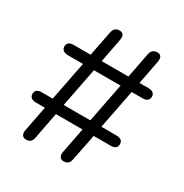

<svg xmlns="http://www.w3.org/2000/svg" viewBox="-167 -841 934 977"><g transform="rotate(30 300.0 -352.5)"><path d="M120.5 7Q104 7 97.5 -3.8Q91 -14.5 94.5 -33L124.5 -188.5L154.5 -181.5H70Q58.5 -181.5 50 -185Q41.5 -188.5 37.2 -195.2Q33 -202 33 -211.5Q33 -226.5 42.8 -234Q52.5 -241.5 70 -241.5H165.5L133 -234L181.5 -481L205.5 -471.5H90Q78.5 -471.5 70 -475.2Q61.5 -479 57.2 -485.8Q53 -492.5 53 -502Q53 -517 62.8 -524.2Q72.5 -531.5 90 -531.5H216.5L188.5 -524L219 -679Q222.5 -696.5 232.2 -704.2Q242 -712 257 -712Q272.5 -712 279 -701.5Q285.5 -691 282 -672L255 -531.5H412L440.5 -679Q444 -696.5 454 -704.2Q464 -712 479 -712Q494.5 -712 501 -701.5Q507.5 -691 504 -672L475.5 -524L451.5 -531.5H530Q542 -531.5 550.2 -528Q558.5 -524.5 562.8 -518.2Q567 -512 567 -502Q567 -487.5 557.5 -479.5Q548 -471.5 530 -471.5H439.5L467.5 -481L419 -233.5L394.5 -241.5H510Q522 -241.5 530.2 -238Q538.5 -234.5 542.8 -228Q547 -221.5 547 -211.5Q547 -197 537.5 -189.2Q528 -181.5 510 -181.5H383.5L411.5 -188.5L379 -26Q376 -8.5 366.5 -0.8Q357 7 341.5 7Q326 7 319 -3.5Q312 -14 315.5 -33L344.5 -181.5H188L158 -26Q155 -8.5 145.5 -0.8Q136 7 120.5 7ZM199 -241.5H355.5L400.5 -471.5H244Z"/></g></svg>

Font: Nunito ExtraLight
Style: Regular
Weight: 200
Designer: Vernon Adams
Foundry: Vernon Adams
Version: Version 3.602;April 4, 2023;FontCreator 14.0.0.2856 64-bit